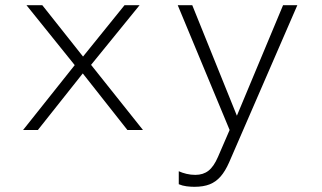

<svg xmlns="http://www.w3.org/2000/svg" viewBox="-20 -501 1240 740"><path d="M69 0 268 -250 82 -481H143L300 -283L460 -481H518L331 -251L531 0H471L299 -218L126 0Z M729 219Q715 219 699 217Q683 215 669 209V159Q682 165 698.5 169Q715 173 733 173Q763 173 783.5 157Q804 141 820 104L865 0L665 -481H721L893 -55L1071 -481H1126L863 125Q848 159 830 179.5Q812 200 788 209.5Q764 219 729 219Z"/></svg>

Font: Red Hat Mono VF Light
Style: Regular
Weight: 300
Monospace: yes
Designer: Pentagram, MCKL
Foundry: Pentagram, MCKL
Version: Version 1.023